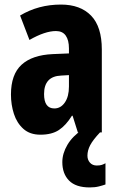

<svg xmlns="http://www.w3.org/2000/svg" viewBox="-20 -580 520 841"><path d="M247 -560Q332 -560 379 -511.5Q426 -463 426 -363V0H321L298 -73H295Q269 -31 238 -10.5Q207 10 157 10Q111 10 82.5 -15.5Q54 -41 41 -81Q28 -121 28 -166Q28 -254 74.5 -296.5Q121 -339 211 -343L282 -346V-368Q282 -404 268 -424Q254 -444 225 -444Q177 -444 109 -405L68 -512Q148 -560 247 -560ZM248 -249Q173 -246 173 -168Q173 -105 218 -105Q246 -105 264 -131Q282 -157 282 -201V-251ZM363 102Q363 120 374 132.5Q385 145 404 145Q418 145 426.5 142Q435 139 442 135V228Q431 232 413.5 236.5Q396 241 373 241Q312 241 282.5 211Q253 181 253 130Q253 92 275.5 54Q298 16 343 -14L418 0Q387 33 375 56Q363 79 363 102Z"/></svg>

Font: Noto Sans Sinhala ExtraCondensed ExtraBold
Style: Regular
Weight: 800
Width: 2
Designer: Jelle Bosma - Monotype Design Team
Foundry: Monotype Imaging Inc.
Version: Version 2.006; ttfautohint (v1.8.4.7-5d5b)